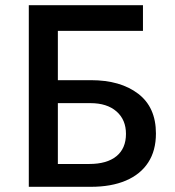

<svg xmlns="http://www.w3.org/2000/svg" viewBox="-20 -720 674 740"><path d="M91 0V-700H531V-601H203V-411H330.5Q444 -411 512.5 -358.8Q581 -306.5 581 -205.5Q581 -139.5 551.2 -93.8Q521.5 -48 465.2 -24Q409 0 330 0ZM203 -88H324Q392 -88 428.8 -118Q465.5 -148 465.5 -204Q465.5 -258.5 429 -290.5Q392.5 -322.5 328.5 -322.5H203Z"/></svg>

Font: Geologica Cursive
Style: Regular
Weight: 400
Designer: Sindre Bremnes, Frode Helland
Foundry: Monokrom Skriftforlag AS
Version: Version 1.010;gftools[0.9.28]